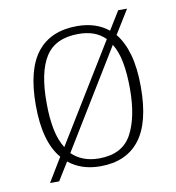

<svg xmlns="http://www.w3.org/2000/svg" viewBox="-73 -641 686 747"><g transform="rotate(-10 270.5 -268.0)"><path d="M122 -54Q93 -87 78 -140.5Q63 -194 63 -267Q63 -408 116.5 -475.5Q170 -543 274 -543Q349 -543 398 -503L443 -576H478L420 -482Q448 -448 463 -395Q478 -342 478 -267Q478 -126 425 -58Q372 10 270 10Q232 10 200.5 -0.5Q169 -11 145 -31L101 40H65ZM270 -21Q362 -21 398.5 -87.5Q435 -154 435 -267Q435 -327 426.5 -372Q418 -417 399 -447L163 -61Q182 -42 209 -31.5Q236 -21 270 -21ZM380 -473Q360 -493 334 -502.5Q308 -512 274 -512Q183 -512 144 -451Q105 -390 106 -267Q106 -210 115 -164.5Q124 -119 144 -88Z"/></g></svg>

Font: Noto Serif Hentaigana ExtraLight
Style: Regular
Weight: 200
Designer: Kazuhiro Yamada
Foundry: nipponia
Version: Version 1.000